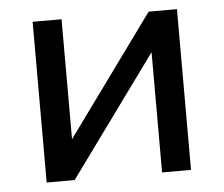

<svg xmlns="http://www.w3.org/2000/svg" viewBox="-42 -547 694 595"><g transform="rotate(-5 304.5 -250.0)"><path d="M80 -500H170V-127L441 -500H529V0H439V-374L167 0H80Z"/></g></svg>

Font: Moderustic
Style: Regular
Weight: 400
Designer: Tural Alisoy
Foundry: TAFT Foundry
Version: Version 2.120